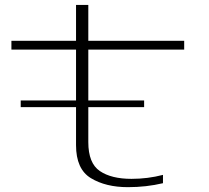

<svg xmlns="http://www.w3.org/2000/svg" viewBox="-20 -749 844 774"><path d="M63.5 -317H561V-344H63.5ZM495.5 5.5Q570 5.5 637 -10.5V-44Q575.5 -28 510 -28Q429 -28 382.5 -59.5Q336 -91 336 -176V-549H722.5V-584.5H336V-729H286.5V-584.5H26V-549H286.5V-164Q286.5 -67 346.5 -30.8Q406.5 5.5 495.5 5.5Z"/></svg>

Font: Anybody ExtraExpanded ExtraLight
Style: Regular
Weight: 250
Width: 8
Version: Version 1.113;gftools[0.9.25]